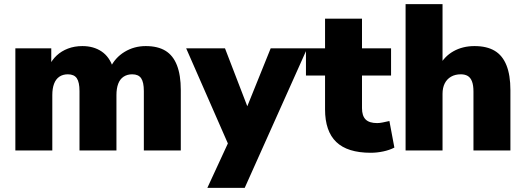

<svg xmlns="http://www.w3.org/2000/svg" viewBox="-20 -725 2528 925"><path d="M54 0V-492H227V-406H216Q230 -436 253 -457.5Q276 -479 307.5 -491Q339 -503 377 -503Q431 -503 469.5 -477Q508 -451 525 -398H511Q534 -447 580 -475Q626 -503 682 -503Q740 -503 777 -480.5Q814 -458 832.5 -410.5Q851 -363 851 -291V0H673V-286Q673 -329 660 -348Q647 -367 617 -367Q593 -367 575.5 -355.5Q558 -344 549.5 -321.5Q541 -299 541 -267V0H363V-286Q363 -329 350 -348Q337 -367 307 -367Q283 -367 266 -355.5Q249 -344 240.5 -321.5Q232 -299 232 -267V0Z M979 180 1094 -69V3L877 -492H1064L1188 -170H1154L1284 -492H1460L1159 180Z M1766 11Q1654 11 1600 -41Q1546 -93 1546 -198V-361H1454V-492H1546V-635H1724V-492H1864V-361H1724V-204Q1724 -167 1741.5 -149.5Q1759 -132 1797 -132Q1809 -132 1823.5 -135Q1838 -138 1856 -142L1880 -14Q1857 -2 1826.5 4.5Q1796 11 1766 11Z M1934 0V-705H2112V-406H2096Q2120 -453 2164.5 -478Q2209 -503 2266 -503Q2325 -503 2363 -480.5Q2401 -458 2420 -410.5Q2439 -363 2439 -291V0H2261V-284Q2261 -314 2254 -332.5Q2247 -351 2233.5 -359Q2220 -367 2200 -367Q2173 -367 2153 -355.5Q2133 -344 2122.5 -323Q2112 -302 2112 -273V0Z"/></svg>

Font: Nunito Sans 12pt ExtraLight Black
Style: Regular
Weight: 900
Version: Version 3.101;gftools[0.9.27]